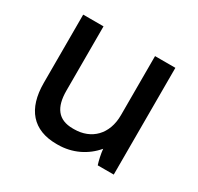

<svg xmlns="http://www.w3.org/2000/svg" viewBox="-120 -661 834 810"><g transform="rotate(30 297.5 -255.5)"><path d="M243 9H249C320 9 382 -22 424 -72C426 -49 433 -18 439 0H517V-520H418V-232C418 -139 360 -82 276 -82H270C198 -82 167 -126 167 -207V-520H68V-187C68 -61 128 9 243 9Z"/></g></svg>

Font: Fixel Text Medium
Style: Regular
Weight: 500
Width: 4
Designer: AlfaBravo + MacPaw
Foundry: Kyrylo Tkachov, Marchela Mozhyna, Serhii Makarenko, Maria Weinstein, Zakhar Kryvoshyya
Version: Version 1.211